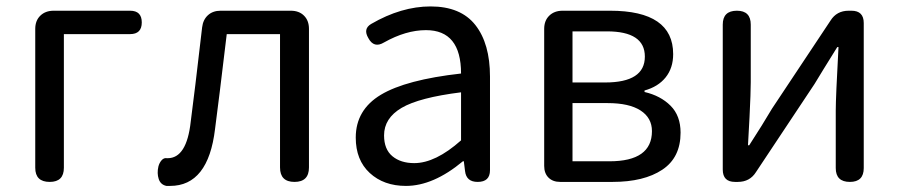

<svg xmlns="http://www.w3.org/2000/svg" viewBox="-20 -577 2852 609"><path d="M150.4 -543H392.6Q429.7 -543 429.7 -505.9Q429.7 -468.8 392.6 -468.8H182.6V-44.9Q182.6 0 137.7 0Q91.8 0 91.8 -44.9V-485.4Q91.8 -511.7 107.9 -527.3Q124 -543 150.4 -543Z M679.7 -543H902.3Q928.7 -543 944.3 -527.3Q960 -511.7 960 -485.4V-45.9Q960 0 914.1 0Q868.2 0 868.2 -45.9V-468.8H699.2Q673.8 -255.9 662.1 -168Q640.6 12.7 519.5 12.7H507.8Q489.3 8.8 483.4 -9.3Q477.5 -27.3 482.4 -48.8Q485.4 -60.5 492.7 -68.8Q500 -77.1 509.8 -75.2H511.7Q572.3 -75.2 585 -191.4Q596.7 -279.3 621.1 -490.2Q624 -514.6 639.6 -528.8Q655.3 -543 679.7 -543Z M1534.2 -334V-37.1Q1534.2 0 1495.1 0Q1459 0 1455.1 -34.2L1451.2 -65.4H1448.2Q1354.5 12.7 1267.6 12.7Q1197.3 12.7 1152.8 -28.3Q1108.4 -69.3 1108.4 -140.6Q1108.4 -228.5 1188 -276.4Q1267.6 -324.2 1442.4 -343.8Q1442.4 -481.4 1331.1 -481.4Q1267.6 -481.4 1198.2 -442.4Q1166 -422.9 1148.4 -456.1Q1130.9 -485.4 1157.2 -501Q1252.9 -556.6 1345.7 -556.6Q1441.4 -556.6 1487.8 -497.6Q1534.2 -438.5 1534.2 -334ZM1442.4 -131.8V-284.2Q1309.6 -267.6 1253.9 -234.9Q1198.2 -202.1 1198.2 -147.5Q1198.2 -103.5 1224.6 -81.5Q1251 -59.6 1293.9 -59.6Q1361.3 -59.6 1442.4 -131.8Z M1922.9 0H1756.8Q1733.4 0 1719.7 -13.7Q1706.1 -27.3 1706.1 -50.8V-485.4Q1706.1 -511.7 1722.2 -527.3Q1738.3 -543 1764.6 -543H1915Q2115.2 -543 2115.2 -405.3Q2115.2 -361.3 2091.3 -331.5Q2067.4 -301.8 2024.4 -290V-285.2Q2075.2 -273.4 2106.9 -241.7Q2138.7 -210 2138.7 -156.2Q2138.7 -77.1 2080.6 -38.6Q2022.5 0 1922.9 0ZM1905.3 -477.5H1795.9V-315.4H1899.4Q2025.4 -315.4 2025.4 -397.5Q2025.4 -477.5 1905.3 -477.5ZM1795.9 -65.4H1913.1Q2047.9 -65.4 2047.9 -161.1Q2047.9 -203.1 2011.7 -226.6Q1975.6 -250 1907.2 -250H1795.9Z M2719.7 -503.9V-43.9Q2719.7 0 2675.8 0Q2630.9 0 2630.9 -43.9V-226.6Q2630.9 -267.6 2639.6 -427.7H2635.7Q2584 -344.7 2563.5 -310.5L2377.9 -31.2Q2358.4 0 2320.3 0H2311.5Q2272.5 0 2272.5 -39.1V-499Q2272.5 -543 2317.4 -543Q2361.3 -543 2361.3 -499V-316.4Q2361.3 -283.2 2357.4 -205.6Q2353.5 -127.9 2352.5 -116.2H2356.4Q2399.4 -182.6 2428.7 -232.4L2614.3 -511.7Q2633.8 -543 2671.9 -543H2680.7Q2719.7 -543 2719.7 -503.9Z"/></svg>

Font: GenSenMaruGothic TW TTF Regular
Style: Regular
Weight: 400
Version: Version 1.301